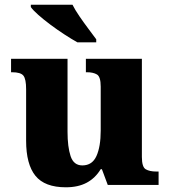

<svg xmlns="http://www.w3.org/2000/svg" viewBox="-20 -786 720 816"><path d="M260 10Q170 10 130.5 -39Q91 -88 91 -188V-407Q91 -450 79.5 -464.5Q68 -479 31 -479H27V-536H267V-226Q267 -162 280 -122.5Q293 -83 330 -83Q372 -83 390 -123Q408 -163 408 -231V-418Q408 -460 392 -469.5Q376 -479 349 -479H345V-536H583V-119Q583 -76 599.5 -66.5Q616 -57 644 -57H654V0H438L413 -67H408Q385 -29 348.5 -9.5Q312 10 260 10ZM309 -606Q284 -620 254 -639.5Q224 -659 194.5 -681Q165 -703 142.5 -723Q120 -743 111 -756V-766H288Q299 -744 317.5 -717Q336 -690 355.5 -664Q375 -638 389 -619V-606Z"/></svg>

Font: Noto Serif Devanagari ExtraBold
Style: Regular
Weight: 800
Designer: Universal Thirst, Indian Type Foundry and the Monotype Design Team
Foundry: Monotype Imaging Inc.
Version: Version 2.004; ttfautohint (v1.8.4.7-5d5b)